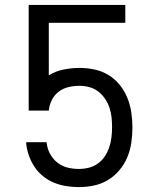

<svg xmlns="http://www.w3.org/2000/svg" viewBox="-20 -755 640 783"><path d="M302 8Q276 8 250.5 4Q225 0 201.5 -9.5Q178 -19 157.5 -35Q137 -51 122.5 -72Q108 -93 99 -117.5Q90 -142 87 -167V-175H170L172 -162Q176 -140 188 -121Q200 -102 218 -89Q236 -76 257.5 -71Q279 -66 302 -66Q322 -66 342 -71Q362 -76 379 -88Q396 -100 407.5 -117.5Q419 -135 425.5 -154.5Q432 -174 434.5 -194.5Q437 -215 437 -235Q437 -256 435 -276Q433 -296 426.5 -315.5Q420 -335 408.5 -352Q397 -369 381 -381.5Q365 -394 345 -399.5Q325 -405 305 -405Q282 -405 260 -400Q238 -395 220 -381.5Q202 -368 191.5 -347.5Q181 -327 179 -304H97V-735H491V-662H179V-448Q207 -465 239.5 -471.5Q272 -478 305 -478Q336 -478 366 -471.5Q396 -465 422.5 -449Q449 -433 468.5 -408.5Q488 -384 499.5 -355.5Q511 -327 515.5 -296.5Q520 -266 520 -235Q520 -204 515.5 -173Q511 -142 499 -113.5Q487 -85 467 -61Q447 -37 420.5 -21Q394 -5 363.5 1.5Q333 8 302 8Z"/></svg>

Font: Iosevka Fixed Extended
Style: Regular
Weight: 400
Width: 7
Monospace: yes
Designer: Belleve Invis
Foundry: Belleve Invis
Version: Version 24.1.1; ttfautohint (v1.8.4)